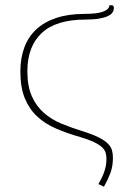

<svg xmlns="http://www.w3.org/2000/svg" viewBox="-20 -534 475 726"><path d="M83.5 -264.5Q83.5 -207.5 100.5 -169.8Q117.5 -132 146.5 -106.8Q175.5 -81.5 213.5 -66Q251.5 -50.5 293.5 -37.5Q331.5 -25.5 354 -14Q376.5 -2.5 388.2 9.5Q400 21.5 403.5 34.5Q407 47.5 407 62.5Q407 95.5 396.8 122Q386.5 148.5 373 172L352 162Q357.5 152.5 363 141.8Q368.5 131 372.8 119.5Q377 108 379.8 95Q382.5 82 382.5 67Q382.5 54.5 379.5 43.8Q376.5 33 366 23Q355.5 13 335.8 3.5Q316 -6 282.5 -16Q233.5 -30 192.2 -47.8Q151 -65.5 121 -93.2Q91 -121 74 -162Q57 -203 57 -263.5Q57 -314 72 -354.5Q87 -395 117.5 -423.2Q148 -451.5 193.8 -466.5Q239.5 -481.5 300.5 -481.5Q347.5 -481.5 370.5 -490.2Q393.5 -499 393.5 -514H402.5Q407.5 -514 409 -510.8Q410.5 -507.5 410.5 -503.5Q410.5 -494.5 405 -486.5Q399.5 -478.5 387 -472.8Q374.5 -467 354 -463.5Q333.5 -460 304 -460Q192 -460 137.8 -409.2Q83.5 -358.5 83.5 -264.5Z"/></svg>

Font: Lato Thin
Style: Regular
Weight: 200
Designer: Lukasz Dziedzic
Foundry: tyPoland Lukasz Dziedzic
Version: Version 2.007; 2014-02-27